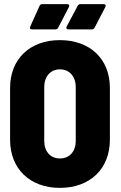

<svg xmlns="http://www.w3.org/2000/svg" viewBox="-20 -903 586 933"><path d="M136 -760H249C255 -760 260 -763 263 -769L315 -869C319 -878 315 -883 306 -883H186C180 -883 175 -881 172 -874L127 -774C123 -765 127 -760 136 -760ZM313 -760H426C432 -760 437 -763 440 -769L492 -869C496 -878 492 -883 483 -883H371C365 -883 360 -880 357 -874L304 -774C300 -766 304 -760 313 -760ZM271 10C418 10 514 -83 514 -224V-476C514 -616 418 -708 271 -708C125 -708 29 -616 29 -476V-224C29 -83 125 10 271 10ZM271 -133C225 -133 195 -167 195 -218V-480C195 -531 225 -566 271 -566C318 -566 348 -531 348 -480V-218C348 -167 318 -133 271 -133Z"/></svg>

Font: Barlow Semi Condensed ExtraBold
Style: Regular
Weight: 800
Width: 4
Designer: Jeremy Tribby
Foundry: Tribby Type
Version: Version 1.422;hotconv 1.0.109;makeotfexe 2.5.65596